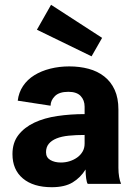

<svg xmlns="http://www.w3.org/2000/svg" viewBox="-20 -767 570 801"><path d="M134 -643 193 -747 406 -609 362 -532ZM346 0Q342 -5 339.5 -22.5Q337 -40 337 -60Q316 -26 283 -6Q250 14 196 14Q119 14 75.5 -22.5Q32 -59 32 -124Q32 -172 57 -204Q82 -236 123.5 -255.5Q165 -275 219.5 -283Q274 -291 333 -291V-322Q333 -349 316.5 -366.5Q300 -384 265 -384Q227 -384 209 -366Q191 -348 191 -326L54 -347Q58 -381 76 -408Q94 -435 123 -453Q152 -471 189.5 -480.5Q227 -490 269 -490Q312 -490 349.5 -480Q387 -470 415 -448Q443 -426 458.5 -392Q474 -358 474 -310V-67Q474 -46 477 -29Q480 -12 485 0ZM234 -89Q253 -89 270.5 -94.5Q288 -100 302 -110Q316 -120 324.5 -134.5Q333 -149 333 -168V-204Q297 -204 267 -201Q237 -198 216 -189.5Q195 -181 183.5 -167Q172 -153 172 -132Q172 -110 190 -99.5Q208 -89 234 -89Z"/></svg>

Font: Post Grotesk Bold
Style: Bold
Weight: 700
Version: Version 1.0